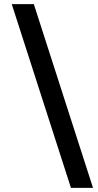

<svg xmlns="http://www.w3.org/2000/svg" viewBox="-20 -760 477 931"><path d="M431 151 144 -740H37L324 151Z"/></svg>

Font: Braiins Sans SemiBold
Style: Regular
Weight: 600
Designer: Mike Abbink, Paul van der Laan, Pieter van Rosmalen, Jiri Chlebus, Lubos Buracinsky
Foundry: Bold Monday, Sudetype
Version: Version 1.000;hotconv 1.0.109;makeotfexe 2.5.65596